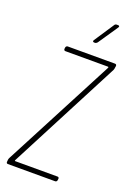

<svg xmlns="http://www.w3.org/2000/svg" viewBox="-168 -963 717 1026"><g transform="rotate(20 190.5 -449.5)"><path d="M228 -768H233C238 -768 242 -771 246 -775L322 -887C327 -894 325 -899 317 -899H309C304 -899 299 -896 297 -892L223 -780C218 -773 221 -768 228 -768ZM17 0H286C292 0 296 -4 297 -10L298 -18C299 -24 295 -28 290 -28H49C46 -28 46 -31 47 -33L376 -666C378 -671 379 -674 379 -678L381 -690C381 -696 378 -700 372 -700H103C98 -700 93 -696 92 -690L91 -682C91 -676 94 -672 100 -672H342C345 -672 346 -669 345 -667L14 -34C11 -29 11 -26 10 -22L9 -10C8 -4 12 0 17 0Z"/></g></svg>

Font: Barlow Condensed Thin
Style: Italic
Weight: 250
Width: 3
Italic angle: -7°
Designer: Jeremy Tribby
Foundry: Tribby Type
Version: Version 1.422;hotconv 1.0.109;makeotfexe 2.5.65596